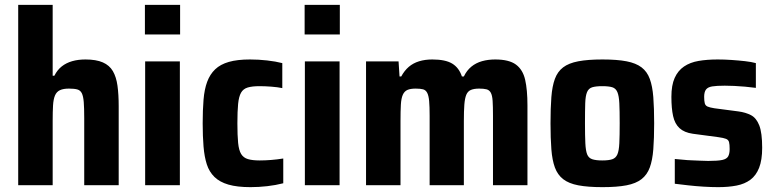

<svg xmlns="http://www.w3.org/2000/svg" viewBox="-20 -763 3192 791"><path d="M55 0V-743H197V-451H204Q216 -475 234.5 -489.5Q253 -504 277.5 -511Q302 -518 332 -518Q376 -518 403.5 -506Q431 -494 445 -470Q459 -446 464 -410Q469 -374 469 -325V0H327V-276Q327 -319 325 -343Q323 -367 317 -379Q311 -391 298.5 -394.5Q286 -398 264 -398Q241 -398 227 -391.5Q213 -385 206.5 -369.5Q200 -354 198.5 -328.5Q197 -303 197 -264V0Z M577 -621V-743H722V-621ZM578 0V-510H721V0Z M1012 8Q957 8 921 -2.5Q885 -13 863.5 -34Q842 -55 832 -86Q822 -117 818.5 -159.5Q815 -202 815 -255Q815 -309 818.5 -352Q822 -395 833.5 -426Q845 -457 866.5 -477.5Q888 -498 923 -508Q958 -518 1010 -518Q1045 -518 1080.5 -514Q1116 -510 1143 -503V-400Q1124 -404 1098 -406Q1072 -408 1049 -408Q1019 -408 1000.5 -402.5Q982 -397 973 -381Q964 -365 961 -335Q958 -305 958 -255Q958 -205 961 -174.5Q964 -144 973.5 -128.5Q983 -113 1001.5 -107.5Q1020 -102 1050 -102Q1072 -102 1097 -104Q1122 -106 1147 -110V-8Q1116 0 1081 4Q1046 8 1012 8Z M1235 -621V-743H1380V-621ZM1236 0V-510H1379V0Z M1488 0V-510H1622L1626 -448H1633Q1646 -472 1664 -487.5Q1682 -503 1706.5 -510.5Q1731 -518 1761 -518Q1815 -518 1843 -501Q1871 -484 1883 -448H1891Q1903 -473 1922 -488.5Q1941 -504 1966 -511Q1991 -518 2020 -518Q2077 -518 2105.5 -497Q2134 -476 2143.5 -434.5Q2153 -393 2153 -329V0H2011V-286Q2011 -325 2009.5 -347.5Q2008 -370 2002 -381Q1996 -392 1984.5 -395Q1973 -398 1954 -398Q1933 -398 1920 -392.5Q1907 -387 1901 -372.5Q1895 -358 1893 -332Q1891 -306 1891 -264V0H1750V-286Q1750 -324 1748 -346.5Q1746 -369 1740 -380.5Q1734 -392 1723 -395Q1712 -398 1692 -398Q1671 -398 1658.5 -392.5Q1646 -387 1639.5 -372.5Q1633 -358 1631.5 -332Q1630 -306 1630 -264V0Z M2462 8Q2402 8 2362.5 0.5Q2323 -7 2300 -25Q2277 -43 2266 -73Q2255 -103 2251.5 -148Q2248 -193 2248 -255Q2248 -318 2251.5 -363Q2255 -408 2266 -438Q2277 -468 2300 -485.5Q2323 -503 2362.5 -510.5Q2402 -518 2462 -518Q2522 -518 2561 -510.5Q2600 -503 2623 -485.5Q2646 -468 2657 -438Q2668 -408 2671.5 -363Q2675 -318 2675 -255Q2675 -193 2671.5 -148Q2668 -103 2657 -73Q2646 -43 2623 -25Q2600 -7 2561 0.5Q2522 8 2462 8ZM2461 -102Q2488 -102 2502.5 -107Q2517 -112 2523.5 -127Q2530 -142 2531.5 -173Q2533 -204 2533 -255Q2533 -307 2531.5 -337.5Q2530 -368 2523.5 -383.5Q2517 -399 2502.5 -403.5Q2488 -408 2461 -408Q2435 -408 2420 -403.5Q2405 -399 2398.5 -383.5Q2392 -368 2391 -337.5Q2390 -307 2390 -255Q2390 -204 2391.5 -173Q2393 -142 2399 -127Q2405 -112 2420 -107Q2435 -102 2461 -102Z M2939 8Q2911 8 2878.5 6Q2846 4 2815 0.5Q2784 -3 2760 -6V-108Q2776 -107 2794 -105Q2812 -103 2830 -102.5Q2848 -102 2865.5 -101Q2883 -100 2898 -100Q2937 -100 2955.5 -104Q2974 -108 2980 -119Q2986 -130 2986 -149Q2986 -168 2983.5 -177.5Q2981 -187 2971 -191Q2961 -195 2939 -198L2834 -212Q2799 -217 2779.5 -235Q2760 -253 2753 -285Q2746 -317 2746 -364Q2746 -412 2759.5 -442Q2773 -472 2798 -489Q2823 -506 2858 -512Q2893 -518 2937 -518Q2964 -518 2993.5 -516Q3023 -514 3049.5 -511Q3076 -508 3094 -503V-401Q3072 -404 3049 -406Q3026 -408 3005 -409Q2984 -410 2966 -410Q2932 -410 2914 -407Q2896 -404 2888.5 -394Q2881 -384 2881 -364Q2881 -347 2883.5 -337.5Q2886 -328 2895 -324Q2904 -320 2923 -317L3022 -304Q3052 -300 3074 -288.5Q3096 -277 3108 -246.5Q3120 -216 3120 -154Q3120 -104 3107.5 -72Q3095 -40 3071.5 -22.5Q3048 -5 3014.5 1.5Q2981 8 2939 8Z"/></svg>

Font: Saira SemiCondensed
Style: Bold
Weight: 700
Width: 4
Designer: Hector Gatti with collaboration of the Omnibus-Type team
Foundry: Omnibus-Type
Version: Version 1.101